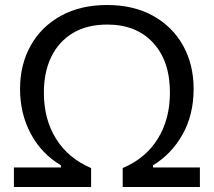

<svg xmlns="http://www.w3.org/2000/svg" viewBox="-20 -746 853 766"><path d="M35.5 0V-78H223V-86.5Q145 -133 102.5 -213Q60 -293 60 -391Q60 -489 102.8 -564.8Q145.5 -640.5 223.5 -683.2Q301.5 -726 407 -726Q514 -726 591.5 -682.5Q669 -639 710.8 -563.5Q752.5 -488 752.5 -391Q752.5 -288.5 708.5 -210Q664.5 -131.5 590.5 -86.5V-78H777.5V0H469.5V-75.5Q561.5 -114.5 609.8 -192.8Q658 -271 658 -376.5Q658 -502.5 591 -575.2Q524 -648 408 -648Q327 -648 270.5 -614Q214 -580 184.5 -519Q155 -458 155 -376.5Q155 -270.5 203.5 -192.5Q252 -114.5 343.5 -75.5V0Z"/></svg>

Font: Heraclito
Style: Regular
Weight: 400
Designer: Kostas Bartsokas (font) & Cristiano Sobral (main changes)
Foundry: Kostas Bartsokas (font) & Cristiano Sobral (main changes)
Version: Version 1.00;July 8, 2020;FontCreator 13.0.0.2655 64-bit